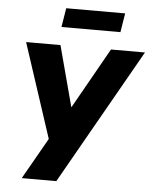

<svg xmlns="http://www.w3.org/2000/svg" viewBox="-60 -947 790 996"><g transform="rotate(5 335.5 -449.0)"><path d="M91 0 228 -241 220 -193 52 -705H231L325 -352H295L494 -705H671L271 0ZM228 -799 244 -898H551L535 -799Z"/></g></svg>

Font: Nunito Sans 10pt Condensed Black
Style: Italic
Weight: 900
Width: 3
Italic angle: -9°
Designer: Vernon Adams
Foundry: Vernon Adams
Version: Version 3.101;gftools[0.9.27]